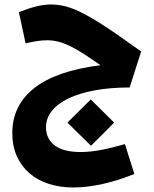

<svg xmlns="http://www.w3.org/2000/svg" viewBox="-20 -559 687 854"><path d="M384.8 89.4 279.8 -13.7 383.8 -116.7 487.8 -13.7ZM339.8 117.2Q380.4 117.2 429.4 107.9Q478.5 98.6 535.6 82L577.6 214.8Q505.4 244.1 435.8 259.5Q366.2 274.9 305.7 274.9Q246.6 274.9 196.8 258.8Q147 242.7 111.1 211.7Q75.2 180.7 54.9 135.7Q34.7 90.8 34.7 33.2Q34.7 -90.3 132.3 -167.2Q230 -244.1 426.8 -269Q382.3 -300.3 348.9 -321.5Q315.4 -342.8 288.1 -355.7Q260.7 -368.7 237.3 -374.3Q213.9 -379.9 189 -379.9Q176.8 -379.9 166 -378.9Q155.3 -377.9 144.3 -376.2Q133.3 -374.5 121.1 -372.1Q108.9 -369.6 93.8 -366.2L64 -504.9Q106.9 -522 141.4 -530.5Q175.8 -539.1 208 -539.1Q230.5 -539.1 253.2 -534.9Q275.9 -530.8 301.5 -521.2Q327.1 -511.7 356.9 -495.8Q386.7 -480 423.6 -456.8Q460.4 -433.6 505.9 -402.1Q551.3 -370.6 607.9 -330.1L556.6 -169.9Q470.7 -169.9 401.9 -157.2Q333 -144.5 284.7 -121.3Q236.3 -98.1 210.4 -65.4Q184.6 -32.7 184.6 6.8Q184.6 58.1 223.1 87.6Q261.7 117.2 339.8 117.2Z"/></svg>

Font: DimaExpo
Style: Bold
Weight: 700
Width: 6
Designer: R.Balvardi
Foundry: Dima Software Group
Version: Version 1.00;June 11, 2019;FontCreator 11.5.0.2427 64-bit